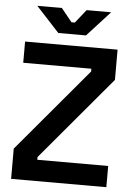

<svg xmlns="http://www.w3.org/2000/svg" viewBox="-59 -930 670 974"><g transform="rotate(5 276.0 -443.0)"><path d="M35 0V-154L392 -578V-592H45V-700H516V-546L159 -122V-108H520V0ZM209 -758 91 -886H216L271 -818H288L342 -886H467L350 -758Z"/></g></svg>

Font: Space Grotesk Frontify SemiBold
Style: Regular
Weight: 600
Designer: Florian Karsten
Version: Version 2.000